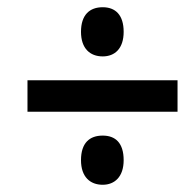

<svg xmlns="http://www.w3.org/2000/svg" viewBox="-20 -618 528 531"><path d="M264 -462C297 -462 322 -483 322 -530C322 -577 299 -598 264 -598C228 -598 204 -577 204 -530C204 -484 229 -462 264 -462ZM56 -309H471V-396H56ZM264 -107C297 -107 322 -129 322 -175C322 -223 299 -243 264 -243C228 -243 204 -223 204 -175C204 -129 229 -107 264 -107Z"/></svg>

Font: Noto Sans Display SemiCondensed Medium
Style: Italic
Weight: 500
Width: 4
Italic angle: -12°
Designer: Monotype Design Team
Foundry: Monotype Imaging Inc.
Version: Version 1.900